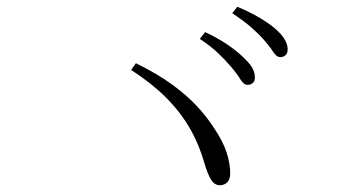

<svg xmlns="http://www.w3.org/2000/svg" viewBox="-20 -726 1040 568"><path d="M664 -528Q648 -547 625.5 -568.5Q603 -590 571 -611L587 -631Q625 -613 651.5 -595Q678 -577 696 -560Q716 -542 725 -527.5Q734 -513 734 -497Q734 -486 728 -480.5Q722 -475 712 -475Q701 -475 691 -491.5Q681 -508 664 -528ZM760 -609Q742 -629 721 -647Q700 -665 667 -687L682 -706Q720 -690 747 -674Q774 -658 792 -643Q812 -626 821.5 -610.5Q831 -595 831 -580Q831 -568 824.5 -562.5Q818 -557 809 -557Q798 -557 787.5 -573.5Q777 -590 760 -609ZM382 -539Q447 -507 490.5 -475Q534 -443 563.5 -411Q593 -379 614 -346Q639 -309 650 -276Q661 -243 661 -213Q661 -195 652 -186.5Q643 -178 631 -178Q615 -178 605 -193.5Q595 -209 585 -242Q568 -302 539.5 -350Q511 -398 469 -439.5Q427 -481 368 -519Z"/></svg>

Font: Noto Serif KR
Style: Regular
Weight: 200
Designer: Ryoko NISHIZUKA 西塚涼子 (kana & ideographs); Frank Grießhammer (Latin, Greek & Cyrillic); Wenlong ZHANG 张文龙 (bopomofo); San
Foundry: Adobe
Version: Version 2.001;hotconv 1.1.0;makeotfexe 2.6.0